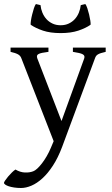

<svg xmlns="http://www.w3.org/2000/svg" viewBox="-33 -691 556 955"><path d="M492.7 -433.1Q478 -429.7 468.8 -426.8Q459.5 -423.8 453.6 -420.2Q447.8 -416.5 444.6 -411.9Q441.4 -407.2 439 -399.9L275.9 40Q255.4 94.2 230.2 132.8Q205.1 171.4 178 196Q150.9 220.7 123.5 232.4Q96.2 244.1 71.8 244.1Q53.2 244.1 37.6 241.7Q22 239.3 10.7 235.6Q-0.5 231.9 -6.8 227.3Q-13.2 222.7 -13.2 218.3Q-13.2 215.3 -7.3 206.5Q-1.5 197.8 7.3 187.3Q16.1 176.8 26.1 167Q36.1 157.2 43.9 152.3Q67.4 166 90.6 167Q113.8 168 131.8 161.1Q140.6 158.2 152.3 147.5Q164.1 136.7 176 121.1Q188 105.5 199.5 85.7Q210.9 65.9 219.7 44.9L233.9 11.2L73.7 -399.9Q69.3 -413.6 56.6 -420.7Q43.9 -427.7 19.5 -433.1V-454.1H208V-433.1Q189 -430.7 177 -428.2Q165 -425.8 158.4 -422.1Q151.9 -418.5 150.9 -413.1Q149.9 -407.7 152.8 -399.9L272.9 -88.9L385.7 -399.9Q388.2 -407.2 386.5 -412.4Q384.8 -417.5 378.2 -421.1Q371.6 -424.8 359.6 -427.5Q347.7 -430.2 329.6 -433.1V-454.1H492.7ZM268.6 -526.4Q217.3 -526.4 180.9 -538.6Q144.5 -550.8 119.6 -567.9Q118.7 -573.7 120.8 -588.4Q123 -603 127 -619.1Q130.9 -635.3 135.7 -649.9Q140.6 -664.6 145.5 -670.9L168.5 -665.5Q170.4 -646.5 177.7 -628.4Q185.1 -610.4 197.5 -596.4Q210 -582.5 227.8 -574Q245.6 -565.4 268.6 -565.4Q291.5 -565.4 309.3 -574Q327.1 -582.5 339.6 -596.4Q352.1 -610.4 359.4 -628.4Q366.7 -646.5 368.7 -665.5L391.6 -670.9Q396.5 -664.6 401.4 -649.9Q406.2 -635.3 410.2 -619.1Q414.1 -603 416.3 -588.4Q418.5 -573.7 417.5 -567.9Q393.1 -550.8 356.4 -538.6Q319.8 -526.4 268.6 -526.4Z"/></svg>

Font: Noto Serif Devanagari
Style: Bold
Weight: 700
Designer: Monotype Design Team
Foundry: Monotype Imaging Inc.
Version: Version 1.01